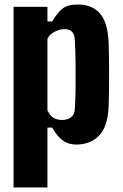

<svg xmlns="http://www.w3.org/2000/svg" viewBox="-20 -630 543 850"><path d="M40 200V-600H190V-535H211Q232 -571 255 -590.5Q278 -610 325 -610Q387 -610 422 -571Q457 -532 461 -441Q462 -417 462.5 -379.5Q463 -342 463 -300Q463 -258 462.5 -220.5Q462 -183 461 -159Q457 -68 418 -29Q379 10 317 10Q284 10 259 -7.5Q234 -25 211 -65H190V200ZM255 -99Q278 -99 294 -110.5Q310 -122 311 -146Q314 -185 314.5 -240.5Q315 -296 314.5 -353.5Q314 -411 311 -454Q310 -478 299 -489.5Q288 -501 265 -501Q245 -501 222 -489.5Q199 -478 190 -458V-142Q201 -119 216 -109Q231 -99 255 -99Z"/></svg>

Font: Big Shoulders Display Black
Style: Regular
Weight: 900
Designer: Patric King
Foundry: XO Type Co
Version: Version 1.000; ttfautohint (v1.8.2)